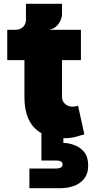

<svg xmlns="http://www.w3.org/2000/svg" viewBox="-20 -717 482 1006"><path d="M320 7Q213 7 160.5 -47Q108 -101 108 -209V-402H18V-561H63Q86 -561 101 -576Q116 -591 116 -614V-697H305V-644Q305 -629 297.5 -611Q290 -593 275 -579Q260 -565 237 -561H404V-402H305V-209Q305 -187 321 -172.5Q337 -158 361 -158Q368 -158 375 -159.5Q382 -161 389 -163L422 -13Q400 -6 374.5 0.5Q349 7 320 7ZM134 269V166H275Q290 166 299 160.5Q308 155 308 145Q308 134 299 129Q290 124 275 124H197V-96H312V32Q339 32 369.5 43Q400 54 421 79.5Q442 105 442 150Q442 194 420 220.5Q398 247 365 258Q332 269 298 269Z"/></svg>

Font: Parkinsans ExtraBold
Style: Regular
Weight: 800
Designer: Red Stone, Indian Type Foundry
Foundry: Indian Type Foundry
Version: Version 1.000